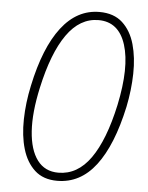

<svg xmlns="http://www.w3.org/2000/svg" viewBox="-53 -768 631 821"><g transform="rotate(5 263.0 -357.5)"><path d="M223 10Q163 10 126.5 -23.5Q90 -57 73.5 -113Q57 -169 58.5 -240Q60 -311 76 -385Q111 -551 178 -638Q245 -725 341 -725Q403 -725 440 -691Q477 -657 493 -600.5Q509 -544 507.5 -474Q506 -404 491 -331Q455 -164 388.5 -77Q322 10 223 10ZM225 -25Q307 -25 363 -104Q419 -183 452 -335Q487 -500 457 -595Q427 -690 340 -690Q260 -690 204 -610.5Q148 -531 115 -380Q91 -271 96.5 -191.5Q102 -112 134.5 -68.5Q167 -25 225 -25Z"/></g></svg>

Font: Noto Sans Condensed ExtraLight
Style: Italic
Weight: 200
Width: 3
Italic angle: -12°
Designer: Monotype Design Team
Foundry: Monotype Imaging Inc.
Version: Version 2.013; ttfautohint (v1.8.4.7-5d5b)